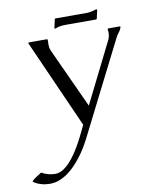

<svg xmlns="http://www.w3.org/2000/svg" viewBox="-155 -573 673 849"><g transform="rotate(-10 181.0 -148.5)"><path d="M370.1 -414.1 371.6 -417 373.5 -418H425.8L428.2 -416.5Q424.8 -403.3 416.3 -392.8Q407.7 -382.3 401.9 -370.1L191.4 46.9Q182.6 64 171.1 83Q159.7 102.1 145.5 120.6Q131.3 139.2 115.2 156Q99.1 172.9 80.8 185.8Q62.5 198.7 42.5 206.3Q22.5 213.9 1 213.9Q-18.6 213.9 -37.4 208.7Q-56.2 203.6 -72.3 192.4L-73.2 189.5Q-64 179.7 -52.7 172.9Q-41.5 166 -30.8 158.7H-28.8Q-1 174.8 31.7 174.8Q49.3 174.8 66.2 164.3Q83 153.8 98.4 137Q113.8 120.1 127.7 99.1Q141.6 78.1 153.3 56.6Q165 35.2 174.3 15.6Q183.6 -3.9 190.4 -17.6L14.6 -413.1V-416.5L17.1 -418H98.1L99.6 -417H100.6Q101.1 -416.5 101.1 -413.1Q101.1 -409.7 101.1 -405.8Q101.1 -401.9 100.8 -398.2Q100.6 -394.5 100.6 -393.6Q100.6 -386.7 101.8 -379.6Q103 -372.6 106 -365.7L229.5 -96.7L363.8 -366.2Q371.6 -381.3 371.6 -399.4Q371.6 -406.7 370.1 -414.1ZM143.6 -458H140.1L139.2 -460.9L147.9 -500L150.9 -502H290.5Q301.8 -502 313.2 -504.4Q324.7 -506.8 335.4 -510.7L338.4 -509.8V-507.8L339.4 -506.8L330.6 -468.3L328.1 -466.3H187.5Q176.3 -466.3 165 -464.4Q153.8 -462.4 143.6 -458Z"/></g></svg>

Font: CAT Linz
Style: Regular
Weight: 400
Designer: Peter Wiegel
Foundry: Peter Wiegel
Version: Version 1.08